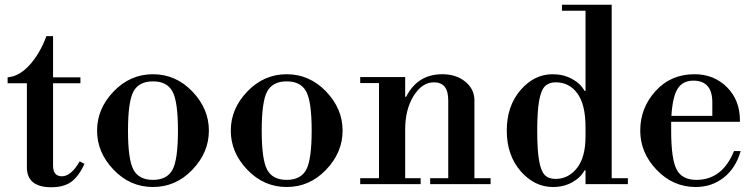

<svg xmlns="http://www.w3.org/2000/svg" viewBox="-20 -774 3175 807"><path d="M196 13Q93 13 93 -71V-424H12V-449Q62 -453 105.5 -502Q149 -551 175 -622H203V-449H318V-424H203V-78Q203 -33 240 -33Q279 -33 315 -96L335 -85Q310 -31 278.5 -9Q247 13 196 13Z M457.5 -60.5Q388 -133 388 -225Q388 -317 457.5 -389.5Q527 -462 623 -462Q719 -462 788.5 -389.5Q858 -317 858 -225Q858 -133 788.5 -60.5Q719 12 623 12Q527 12 457.5 -60.5ZM541 -389.5Q518 -347 518 -225Q518 -103 541 -60.5Q564 -18 623 -18Q682 -18 705 -60.5Q728 -103 728 -225Q728 -347 705 -389.5Q682 -432 623 -432Q564 -432 541 -389.5Z M1019.5 -60.5Q950 -133 950 -225Q950 -317 1019.5 -389.5Q1089 -462 1185 -462Q1281 -462 1350.5 -389.5Q1420 -317 1420 -225Q1420 -133 1350.5 -60.5Q1281 12 1185 12Q1089 12 1019.5 -60.5ZM1103 -389.5Q1080 -347 1080 -225Q1080 -103 1103 -60.5Q1126 -18 1185 -18Q1244 -18 1267 -60.5Q1290 -103 1290 -225Q1290 -347 1267 -389.5Q1244 -432 1185 -432Q1126 -432 1103 -389.5Z M1494 -425V-450H1683V-367H1687Q1735 -462 1839 -462Q1898 -462 1936 -430.5Q1974 -399 1974 -353V-25H2042V0H1788V-25H1864V-353Q1864 -428 1804 -428Q1754 -428 1718.5 -371Q1683 -314 1683 -230V-25H1748V0H1494V-25H1573V-425Z M2619 -25V0H2441V-58H2437Q2420 -27 2384.5 -7.5Q2349 12 2304 12Q2226 12 2168 -55Q2110 -122 2110 -225Q2110 -328 2167.5 -395Q2225 -462 2303 -462Q2348 -462 2384 -442.5Q2420 -423 2437 -392H2441V-729H2342V-754H2551V-25ZM2315 -22Q2369 -22 2405 -67.5Q2441 -113 2441 -200V-240Q2441 -334 2407 -381Q2373 -428 2316 -428Q2287 -428 2270.5 -411.5Q2254 -395 2246 -350.5Q2238 -306 2238 -224Q2238 -142 2246 -98Q2254 -54 2270 -38Q2286 -22 2315 -22Z M3090 -262H2801V-225Q2801 -105 2824 -61.5Q2847 -18 2907 -18Q3016 -18 3065 -139H3093Q3073 -68 3022.5 -28Q2972 12 2904 12Q2809 12 2740 -60Q2671 -132 2671 -225Q2671 -320 2735 -391Q2799 -462 2899 -462Q2981 -462 3035.5 -407.5Q3090 -353 3090 -268ZM2974 -287V-344Q2974 -435 2894 -435Q2850 -435 2828.5 -401.5Q2807 -368 2802 -287Z"/></svg>

Font: Libre Bodoni
Style: Regular
Weight: 400
Designer: Pablo Impallari, Rodrigo Fuenzalida
Foundry: Pablo Impallari, Rodrigo Fuenzalida
Version: Version 1.001